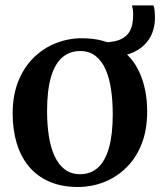

<svg xmlns="http://www.w3.org/2000/svg" viewBox="-20 -698 608 728"><path d="M28 -267.5Q28 -337.5 49.8 -391Q71.5 -444.5 108.8 -480.5Q146 -516.5 193 -534.8Q240 -553 290 -553Q374 -553 429 -517.2Q484 -481.5 511 -418.8Q538 -356 538 -275Q538 -204 516.2 -150.2Q494.5 -96.5 457.2 -60.8Q420 -25 373.2 -7Q326.5 11 276 11Q213.5 11 166.8 -9.5Q120 -30 89.2 -67.2Q58.5 -104.5 43.2 -155.5Q28 -206.5 28 -267.5ZM284 -37.5Q324 -37.5 351.5 -62.5Q379 -87.5 393.2 -137.8Q407.5 -188 407.5 -264Q407.5 -315.5 401 -359.2Q394.5 -403 380 -435.5Q365.5 -468 341.8 -486.2Q318 -504.5 284 -504.5Q243.5 -504.5 215.5 -479.8Q187.5 -455 173 -404.8Q158.5 -354.5 158.5 -277.5Q158.5 -226 165.2 -182.2Q172 -138.5 187 -106Q202 -73.5 225.8 -55.5Q249.5 -37.5 284 -37.5ZM388 -481.5 374.5 -537.5Q413 -538 435.5 -548Q458 -558 468.5 -574Q479 -590 482 -608.2Q485 -626.5 485 -643.5Q485 -652.5 483.8 -661.2Q482.5 -670 480.5 -677.5H562Q565 -670.5 566.2 -657.5Q567.5 -644.5 567.5 -629.5Q567.5 -601 557.8 -574.5Q548 -548 526.5 -527Q505 -506 471 -493.8Q437 -481.5 388 -481.5Z"/></svg>

Font: Merriweather 60pt SemiBold
Style: Regular
Weight: 600
Version: Version 2.100